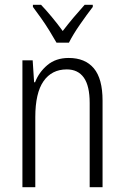

<svg xmlns="http://www.w3.org/2000/svg" viewBox="-20 -785 521 805"><path d="M268 -542Q337 -542 373.5 -498.5Q410 -455 410 -363V0H356V-353Q356 -425 331.5 -459.5Q307 -494 260 -494Q197 -494 162.5 -444.5Q128 -395 128 -294V0H74V-532H117L123 -440H127Q143 -482 178.5 -512Q214 -542 268 -542ZM217 -606Q204 -629 187 -656.5Q170 -684 151.5 -710Q133 -736 118 -756V-765H152Q173 -743 197.5 -713.5Q222 -684 243 -655Q266 -685 287.5 -710.5Q309 -736 335 -765H369V-756Q345 -725 315.5 -682.5Q286 -640 269 -606Z"/></svg>

Font: Noto Sans Gurmukhi UI Condensed Light
Style: Regular
Weight: 300
Width: 3
Designer: Jelle Bosma - Monotype Design Team
Foundry: Monotype Imaging Inc.
Version: Version 2.004; ttfautohint (v1.8.4.7-5d5b)